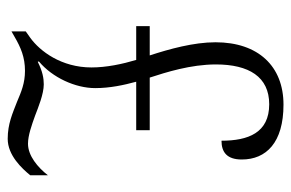

<svg xmlns="http://www.w3.org/2000/svg" viewBox="-152 -612 774 511"><g transform="rotate(90 235.5 -357.0)"><path d="M350 10C394 10 429 -28 447 -50V-97C426 -70 395 -44 363 -44C341 -44 313 -54 288 -63C267 -71 231 -86 205 -86C189 -86 171 -83 145 -70L144 -73C187 -109 215 -170 215 -223C215 -262 207 -299 198 -332H327V-368H187C173 -411 152 -477 152 -544C152 -632 185 -686 258 -686C334 -686 355 -630 355 -559C386 -559 405 -574 405 -613C405 -678 360 -724 259 -724C157 -724 93 -657 93 -543C93 -485 111 -420 128 -368H50V-332H140C151 -295 160 -253 160 -213C160 -133 117 -76 81 -50L64 -38V0L78 -8C107 -25 133 -36 169 -36C202 -36 225 -26 251 -15C282 -3 310 10 350 10Z"/></g></svg>

Font: Noto Serif Georgian Condensed Light
Style: Regular
Weight: 300
Width: 3
Designer: Monotype Design Team, Akaki Razmadze
Foundry: Google LLC
Version: Version 2.003